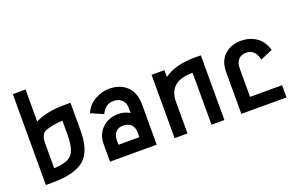

<svg xmlns="http://www.w3.org/2000/svg" viewBox="-83 -1000 2065 1330"><g transform="rotate(-20 949.5 -335.0)"><path d="M373 -477H422V-275Q422 -120 350.5 -60Q279 0 113 0H67V-670H161V-434Q247 -477 373 -477ZM161 -263V-90Q261 -93 294 -133.5Q327 -174 327 -275V-380Q278 -377 246 -370Q214 -363 197 -355Q180 -347 172 -330.5Q164 -314 162.5 -302Q161 -290 161 -263Z M706 -477Q786 -477 835 -430.5Q884 -384 884 -293V0H540V-130Q540 -202 587.5 -246.5Q635 -291 704 -291Q753 -291 789 -268V-309Q789 -344 766 -365.5Q743 -387 706 -387Q644 -387 615 -323L524 -363Q550 -421 601.5 -449Q653 -477 706 -477ZM635 -122V-90H789V-122Q789 -164 766.5 -184Q744 -204 712 -204Q673 -204 654 -181.5Q635 -159 635 -122Z M1336 -477H1383V0H1288V-383Q1111 -384 1111 -232V0H1016V-467H1111V-417Q1195 -477 1336 -477Z M1605 -297V-90H1841V0H1507L1508 -1V-309Q1508 -389 1555.5 -433Q1603 -477 1676 -477Q1741 -477 1789 -444.5Q1837 -412 1857 -345L1767 -306Q1749 -387 1683 -387Q1646 -387 1625.5 -364Q1605 -341 1605 -297Z"/></g></svg>

Font: Gulax
Style: Regular
Weight: 400
Designer: Morgan Gilbert
Foundry: VTF
Version: Version 1.001;hotconv 1.0.109;makeotfexe 2.5.65596